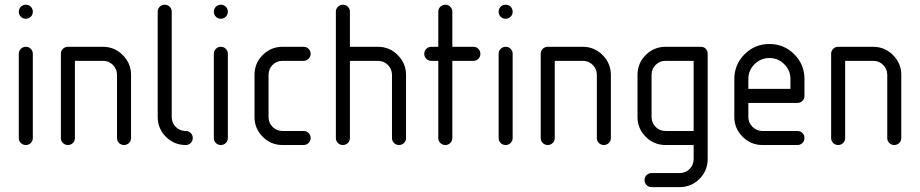

<svg xmlns="http://www.w3.org/2000/svg" viewBox="-20 -608 3858 805"><path d="M117.6 -382.4V-29.4Q117.6 -17.1 109.1 -8.5Q100.6 0 88.2 0Q75.9 0 67.4 -8.5Q58.8 -17.1 58.8 -29.4V-382.4Q58.8 -394.7 67.4 -403.2Q75.9 -411.8 88.2 -411.8Q100.6 -411.8 109.1 -403.2Q117.6 -394.7 117.6 -382.4ZM67.4 -537.9Q58.8 -546.5 58.8 -558.8Q58.8 -571.2 67.4 -579.7Q75.9 -588.2 88.2 -588.2Q100.6 -588.2 109.1 -579.7Q117.6 -571.2 117.6 -558.8Q117.6 -546.5 109.1 -537.9Q100.6 -529.4 88.2 -529.4Q75.9 -529.4 67.4 -537.9Z M470.6 -294.1Q470.6 -318.2 453.5 -335.6Q436.5 -352.9 411.8 -352.9H294.1V-29.4Q294.1 -17.1 285.6 -8.5Q277.1 0 264.7 0Q252.4 0 243.8 -8.5Q235.3 -17.1 235.3 -29.4V-382.4Q235.3 -394.7 243.8 -403.2Q252.4 -411.8 264.7 -411.8H411.8Q460 -411.8 494.7 -377.1Q529.4 -342.4 529.4 -294.1V-29.4Q529.4 -17.1 520.9 -8.5Q512.4 0 500 0Q487.6 0 479.1 -8.5Q470.6 -17.1 470.6 -29.4Z M758.8 -58.8Q771.2 -58.8 779.7 -50.3Q788.2 -41.8 788.2 -29.4Q788.2 -17.1 779.7 -8.5Q771.2 0 758.8 0Q710 0 675.6 -34.4Q641.2 -68.8 641.2 -117.6V-558.8Q641.2 -571.2 649.7 -579.7Q658.2 -588.2 670.6 -588.2Q682.9 -588.2 691.5 -579.7Q700 -571.2 700 -558.8V-117.6Q700 -92.9 717.1 -75.9Q734.1 -58.8 758.8 -58.8Z M935.3 -382.4V-29.4Q935.3 -17.1 926.8 -8.5Q918.2 0 905.9 0Q893.5 0 885 -8.5Q876.5 -17.1 876.5 -29.4V-382.4Q876.5 -394.7 885 -403.2Q893.5 -411.8 905.9 -411.8Q918.2 -411.8 926.8 -403.2Q935.3 -394.7 935.3 -382.4ZM885 -537.9Q876.5 -546.5 876.5 -558.8Q876.5 -571.2 885 -579.7Q893.5 -588.2 905.9 -588.2Q918.2 -588.2 926.8 -579.7Q935.3 -571.2 935.3 -558.8Q935.3 -546.5 926.8 -537.9Q918.2 -529.4 905.9 -529.4Q893.5 -529.4 885 -537.9Z M1105.9 -117.6Q1105.9 -92.9 1122.9 -75.9Q1140 -58.8 1164.7 -58.8H1252.9Q1265.3 -58.8 1273.8 -50.3Q1282.4 -41.8 1282.4 -29.4Q1282.4 -17.1 1273.8 -8.5Q1265.3 0 1252.9 0H1164.7Q1115.9 0 1081.5 -34.4Q1047.1 -68.8 1047.1 -117.6V-294.1Q1047.1 -342.9 1081.5 -377.4Q1115.9 -411.8 1164.7 -411.8H1252.9Q1265.3 -411.8 1273.8 -403.2Q1282.4 -394.7 1282.4 -382.4Q1282.4 -370 1273.8 -361.5Q1265.3 -352.9 1252.9 -352.9H1164.7Q1140 -352.9 1122.9 -335.9Q1105.9 -318.8 1105.9 -294.1Z M1447.1 -411.8H1564.7Q1612.9 -411.8 1647.6 -377.1Q1682.4 -342.4 1682.4 -294.1V-29.4Q1682.4 -17.1 1673.8 -8.5Q1665.3 0 1652.9 0Q1640.6 0 1632.1 -8.5Q1623.5 -17.1 1623.5 -29.4V-294.1Q1623.5 -318.2 1606.5 -335.6Q1589.4 -352.9 1564.7 -352.9H1447.1V-29.4Q1447.1 -17.1 1438.5 -8.5Q1430 0 1417.6 0Q1405.3 0 1396.8 -8.5Q1388.2 -17.1 1388.2 -29.4V-558.8Q1388.2 -571.2 1396.8 -579.7Q1405.3 -588.2 1417.6 -588.2Q1430 -588.2 1438.5 -579.7Q1447.1 -571.2 1447.1 -558.8Z M1876.5 -558.8V-411.8H1964.7Q1977.1 -411.8 1985.6 -403.2Q1994.1 -394.7 1994.1 -382.4Q1994.1 -370 1985.6 -361.5Q1977.1 -352.9 1964.7 -352.9H1876.5V-29.4Q1876.5 -17.1 1867.9 -8.5Q1859.4 0 1847.1 0Q1834.7 0 1826.2 -8.5Q1817.6 -17.1 1817.6 -29.4V-352.9H1788.2Q1775.9 -352.9 1767.4 -361.5Q1758.8 -370 1758.8 -382.4Q1758.8 -394.7 1767.4 -403.2Q1775.9 -411.8 1788.2 -411.8H1817.6V-558.8Q1817.6 -571.2 1826.2 -579.7Q1834.7 -588.2 1847.1 -588.2Q1859.4 -588.2 1867.9 -579.7Q1876.5 -571.2 1876.5 -558.8Z M2129.4 -382.4V-29.4Q2129.4 -17.1 2120.9 -8.5Q2112.4 0 2100 0Q2087.6 0 2079.1 -8.5Q2070.6 -17.1 2070.6 -29.4V-382.4Q2070.6 -394.7 2079.1 -403.2Q2087.6 -411.8 2100 -411.8Q2112.4 -411.8 2120.9 -403.2Q2129.4 -394.7 2129.4 -382.4ZM2079.1 -537.9Q2070.6 -546.5 2070.6 -558.8Q2070.6 -571.2 2079.1 -579.7Q2087.6 -588.2 2100 -588.2Q2112.4 -588.2 2120.9 -579.7Q2129.4 -571.2 2129.4 -558.8Q2129.4 -546.5 2120.9 -537.9Q2112.4 -529.4 2100 -529.4Q2087.6 -529.4 2079.1 -537.9Z M2482.4 -294.1Q2482.4 -318.2 2465.3 -335.6Q2448.2 -352.9 2423.5 -352.9H2305.9V-29.4Q2305.9 -17.1 2297.4 -8.5Q2288.8 0 2276.5 0Q2264.1 0 2255.6 -8.5Q2247.1 -17.1 2247.1 -29.4V-382.4Q2247.1 -394.7 2255.6 -403.2Q2264.1 -411.8 2276.5 -411.8H2423.5Q2471.8 -411.8 2506.5 -377.1Q2541.2 -342.4 2541.2 -294.1V-29.4Q2541.2 -17.1 2532.6 -8.5Q2524.1 0 2511.8 0Q2499.4 0 2490.9 -8.5Q2482.4 -17.1 2482.4 -29.4Z M2947.1 58.8Q2947.1 107.6 2912.6 142.1Q2878.2 176.5 2829.4 176.5H2711.8Q2699.4 176.5 2690.9 167.9Q2682.4 159.4 2682.4 147.1Q2682.4 134.7 2690.9 126.2Q2699.4 117.6 2711.8 117.6H2829.4Q2854.1 117.6 2871.2 100.6Q2888.2 83.5 2888.2 58.8V0H2770.6Q2721.8 0 2687.4 -34.4Q2652.9 -68.8 2652.9 -117.6V-294.1Q2652.9 -342.9 2687.4 -377.4Q2721.8 -411.8 2770.6 -411.8H2917.6Q2931.2 -411.8 2939.1 -403.5Q2947.1 -395.3 2947.1 -382.4ZM2888.2 -352.9H2770.6Q2745.9 -352.9 2728.8 -335.9Q2711.8 -318.8 2711.8 -294.1V-117.6Q2711.8 -92.9 2728.8 -75.9Q2745.9 -58.8 2770.6 -58.8H2888.2Z M3352.9 -276.5V-205.9Q3352.9 -193.5 3344.4 -185Q3335.9 -176.5 3323.5 -176.5H3117.6V-117.6Q3117.6 -93.5 3135 -76.2Q3152.4 -58.8 3176.5 -58.8H3323.5Q3335.9 -58.8 3344.4 -50.3Q3352.9 -41.8 3352.9 -29.4Q3352.9 -17.1 3344.4 -8.5Q3335.9 0 3323.5 0H3176.5Q3128.2 0 3093.5 -34.7Q3058.8 -69.4 3058.8 -117.6V-276.5Q3058.8 -337.6 3101.8 -380.6Q3144.7 -423.5 3205.9 -423.5Q3267.1 -423.5 3310 -380.6Q3352.9 -337.6 3352.9 -276.5ZM3117.6 -276.5V-235.3H3294.1V-276.5Q3294.1 -312.9 3268.2 -338.8Q3242.4 -364.7 3205.9 -364.7Q3169.4 -364.7 3143.5 -338.8Q3117.6 -312.9 3117.6 -276.5Z M3700 -294.1Q3700 -318.2 3682.9 -335.6Q3665.9 -352.9 3641.2 -352.9H3523.5V-29.4Q3523.5 -17.1 3515 -8.5Q3506.5 0 3494.1 0Q3481.8 0 3473.2 -8.5Q3464.7 -17.1 3464.7 -29.4V-382.4Q3464.7 -394.7 3473.2 -403.2Q3481.8 -411.8 3494.1 -411.8H3641.2Q3689.4 -411.8 3724.1 -377.1Q3758.8 -342.4 3758.8 -294.1V-29.4Q3758.8 -17.1 3750.3 -8.5Q3741.8 0 3729.4 0Q3717.1 0 3708.5 -8.5Q3700 -17.1 3700 -29.4Z"/></svg>

Font: OpenGost Type B TT
Style: Regular
Weight: 400
Version: Version 0.3